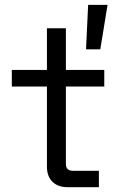

<svg xmlns="http://www.w3.org/2000/svg" viewBox="-20 -781 500 801"><path d="M262.7 0Q220.7 0 198.2 -23.4Q175.8 -45.9 175.8 -85.9Q175.8 -197.3 175.8 -419.9Q139.6 -419.9 29.3 -419.9Q29.3 -437.5 29.3 -489.3Q65.4 -489.3 175.8 -489.3Q175.8 -532.2 175.8 -663.1Q195.3 -663.1 254.9 -663.1Q254.9 -619.1 254.9 -489.3Q294.9 -489.3 415 -489.3Q415 -471.7 415 -419.9Q375 -419.9 254.9 -419.9Q254.9 -339.8 254.9 -97.7Q254.9 -68.4 284.2 -68.4Q320.3 -68.4 392.6 -68.4Q392.6 -50.8 392.6 0Q360.4 0 262.7 0ZM338.9 -575.2Q340.8 -621.1 347.7 -760.7Q368.2 -760.7 428.7 -760.7Q420.9 -714.8 398.4 -575.2Q382.8 -575.2 338.9 -575.2Z"/></svg>

Font: Kadena Space Grotesk
Style: Regular
Weight: 400
Designer: Florian Karsten
Version: Version 2.000